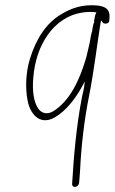

<svg xmlns="http://www.w3.org/2000/svg" viewBox="-20 -486 445 745"><path d="M96 -257C79 -202 79 -143 86 -102C92 -58 123 -3 179 -24C184 -26 189 -29 195 -32C235 -56 269 -98 296 -146L309 -170L306 -146C304 -135 302 -125 299 -114C276 2 266 124 260 225C257 245 284 244 287 223C288 209 289 203 291 171C295 86 306 -17 326 -116C345 -213 355 -301 369 -390L372 -407L380 -397C388 -391 404 -395 404 -406L405 -418C407 -450 389 -462 354 -465C299 -469 258 -455 218 -431C160 -397 120 -336 96 -257ZM109 -182C118 -311 188 -419 297 -437C316 -440 336 -441 354 -438L350 -429C350 -428 347 -419 345 -404V-403L346 -401L345 -398C343 -395 342 -392 342 -391C340 -384 339 -375 337 -362L336 -361C333 -350 331 -337 328 -320L315 -264C289 -175 251 -94 186 -54C162 -40 141 -47 129 -64C110 -90 105 -136 109 -182Z"/></svg>

Font: Stray Cat
Style: LtObl
Weight: 300
Version: Version 1.0